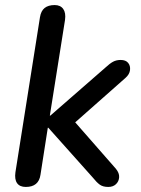

<svg xmlns="http://www.w3.org/2000/svg" viewBox="-20 -732 556 759"><path d="M82 7Q58 7 47.5 -8Q37 -23 41 -51L138 -664Q142 -689 156.5 -700.5Q171 -712 196 -712Q219 -712 230 -696.5Q241 -681 237 -653L177 -275H179L398 -466Q414 -481 427 -488Q440 -495 457 -495Q477 -495 486.5 -483.5Q496 -472 494 -455Q492 -438 476 -424L252 -226L254 -275L438 -65Q452 -48 451 -31.5Q450 -15 438.5 -4Q427 7 408 7Q387 7 374.5 -2Q362 -11 346 -31L171 -227H169L140 -41Q133 7 82 7Z"/></svg>

Font: Nunito ExtraLight SemiBold
Style: Italic
Weight: 600
Italic angle: -9°
Version: Version 3.602